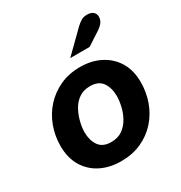

<svg xmlns="http://www.w3.org/2000/svg" viewBox="-172 -844 920 978"><g transform="rotate(-30 287.5 -355.0)"><path d="M260 12Q192 12 140 -14.5Q88 -41 58.5 -90.5Q29 -140 29 -209Q29 -269 49 -323Q69 -377 106.5 -418.5Q144 -460 197 -484.5Q250 -509 316 -509Q383 -509 435 -482Q487 -455 516.5 -406Q546 -357 546 -288Q546 -228 526.5 -174Q507 -120 469.5 -78Q432 -36 379 -12Q326 12 260 12ZM264 -98Q304 -98 330.5 -117Q357 -136 373.5 -165.5Q390 -195 397.5 -228Q405 -261 405 -287Q405 -335 383 -367Q361 -399 311 -399Q272 -399 245 -380Q218 -361 202 -331Q186 -301 178 -268.5Q170 -236 170 -209Q170 -162 192 -130Q214 -98 264 -98ZM296 -573 415 -690Q433 -707 447 -714.5Q461 -722 480 -722Q504 -722 516 -711Q528 -700 528 -684Q528 -661 513 -645Q498 -629 476 -616L410 -573Z"/></g></svg>

Font: Atkinson Hyperlegible Next
Style: Bold Italic
Weight: 700
Italic angle: -12°
Designer: Elliott Scott, Megan Eiswerth, Linus Boman, Theodore Petrosky, Letters from Sweden
Foundry: Applied Design Works, Letters from Sweden
Version: Version 2.001